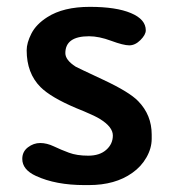

<svg xmlns="http://www.w3.org/2000/svg" viewBox="-20 -533 506 555"><path d="M237.3 -428.2Q168.9 -428.2 168.9 -379.4Q168.9 -359.4 198.7 -340.3Q202.6 -337.9 278.3 -302.5Q354 -267.1 379.4 -240.7Q418.5 -200.7 418.5 -144V-131.8Q418.5 -104.5 403.3 -77.9Q388.2 -51.3 362.3 -33.2Q313 2 236.8 2H224.1Q141.1 2 84 -24.4Q44.4 -42.5 44.4 -73.7Q44.4 -94.7 60.8 -107.2Q77.1 -119.6 96.2 -119.6Q115.2 -119.6 135.7 -109.9Q156.2 -100.1 179.2 -91.6Q202.1 -83 235.1 -83Q268.1 -83 287.1 -99.9Q306.2 -116.7 306.2 -141.4Q306.2 -166 269 -189Q255.9 -197.3 223.6 -210.9L199.7 -220.7Q127 -251.5 97.2 -281.2Q57.1 -321.3 57.1 -387.7Q57.1 -409.2 70.8 -436Q84.5 -462.9 116.7 -483.4Q163.1 -513.2 239.5 -513.2Q315.9 -513.2 358.6 -495.1Q401.4 -477.1 401.4 -445.3Q401.4 -432.6 386 -417.2Q370.6 -401.9 353.8 -401.9Q336.9 -401.9 301.5 -415Q266.1 -428.2 237.3 -428.2Z"/></svg>

Font: Averia Sans
Style: Bold
Weight: 700
Version: Version 1.0